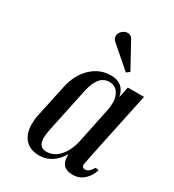

<svg xmlns="http://www.w3.org/2000/svg" viewBox="-171 -787 807 893"><g transform="rotate(30 232.5 -340.0)"><path d="M396 -40Q417 -40 435 -72L453 -69Q436 -18 396 2Q378 10 358 10Q294 10 294 -53V-64Q250 10 178 10Q129 10 102.5 -19Q76 -48 76 -100Q76 -128 81 -149L118 -322Q133 -394 178 -437Q223 -480 283 -480Q353 -480 366 -412L378 -470H465Q379 -65 379 -59Q379 -40 396 -40ZM349 -334Q353 -350 353 -377.5Q353 -405 337.5 -427.5Q322 -450 291 -450Q232 -450 212 -356L161 -115Q156 -88 156 -73Q156 -22 198 -22Q240 -22 269.5 -57Q299 -92 310 -146ZM220 -626Q209 -637 209 -651Q209 -665 222 -677.5Q235 -690 252 -690Q269 -690 278 -674L352 -539L335 -526Z"/></g></svg>

Font: Trochut
Style: Italic
Weight: 400
Italic angle: -12°
Designer: Andreu Balius
Foundry: Andreu Balius
Version: Version 1.001